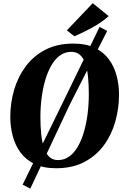

<svg xmlns="http://www.w3.org/2000/svg" viewBox="-20 -1020 764 1176"><path d="M323.5 10.5Q246 10.5 192 -15.5Q138 -41.5 105.5 -86Q73 -130.5 58 -187Q43 -243.5 43 -304Q43 -388.5 66.2 -468.5Q89.5 -548.5 137 -612.8Q184.5 -677 257.2 -715Q330 -753 429 -753Q507 -753 560.5 -727Q614 -701 646.8 -656.8Q679.5 -612.5 694.2 -556.8Q709 -501 709 -441.5Q709 -355.5 686 -274.5Q663 -193.5 615.5 -129.2Q568 -65 495.2 -27.2Q422.5 10.5 323.5 10.5ZM335 -39.5Q373.5 -39.5 403.8 -61.2Q434 -83 456.5 -121.8Q479 -160.5 494 -211.8Q509 -263 516.5 -322.2Q524 -381.5 524 -444Q524 -501.5 519.2 -548.8Q514.5 -596 502.8 -630.5Q491 -665 470 -683.8Q449 -702.5 416.5 -702.5Q378.5 -702.5 348 -680.8Q317.5 -659 295 -620.2Q272.5 -581.5 257.5 -530.5Q242.5 -479.5 235 -421.2Q227.5 -363 227.5 -302Q227.5 -243.5 232.8 -195.2Q238 -147 250.2 -112Q262.5 -77 283.2 -58.2Q304 -39.5 335 -39.5ZM118.5 111 366 -394.5 590 -855.5 636.5 -830.5 404 -372.5 165.5 135.5ZM436 -797.5 389.5 -834 548 -1000.5 645.5 -921.5Q612.5 -891.5 575.2 -868.8Q538 -846 502 -828.8Q466 -811.5 436 -797.5Z"/></svg>

Font: Merriweather 60pt Black
Style: Italic
Weight: 900
Italic angle: -7.8°
Version: Version 2.101